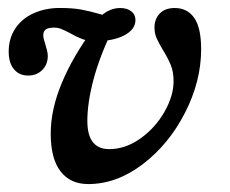

<svg xmlns="http://www.w3.org/2000/svg" viewBox="-20 -446 571 477"><path d="M106 -114Q106 -173.9 133.5 -239.8Q160.9 -305.6 211.2 -374H260.4Q227.8 -306.8 212.4 -248.9Q197 -191 197 -145.9Q197 -110.4 210.6 -92.9Q224.3 -75.5 251.5 -75.5Q291.7 -75.5 328.9 -102Q366 -128.5 388.6 -168.2Q411.2 -207.9 411.2 -244Q411.2 -267.4 404.3 -284.4Q397.3 -301.4 384.3 -322.5Q373.7 -340.3 368.7 -352Q363.8 -363.8 363.8 -377.6Q363.8 -398.7 376.9 -412.4Q390 -426.1 414.2 -426.1Q445.1 -426.1 462.4 -401.8Q479.7 -377.5 479.7 -323.6Q479.7 -244.2 439.7 -166Q399.8 -87.8 334.8 -38.2Q269.9 11.3 199 11.3Q154.6 11.3 130.3 -20.4Q106 -52 106 -114ZM1.6 -317.7Q1.6 -350.9 18.2 -375.5Q34.7 -400.2 63.9 -413.2Q93 -426.2 128.4 -426.2Q160.5 -426.2 181.9 -422.2Q203.2 -418.3 227.9 -411.1Q233.9 -409.2 248.9 -405.1L212.5 -385.8Q228.8 -407.5 244.9 -416.8Q261.1 -426.1 278 -426.1Q295.7 -426.1 306.1 -418Q316.5 -410 316.5 -396.3Q316.5 -372.9 289.1 -358.4Q261.6 -343.8 217 -343.8Q198.1 -343.8 184.3 -349Q170.5 -354.2 153.7 -363.8Q140 -371 131.9 -374.2Q123.9 -377.4 114.5 -377.4Q100.3 -377.4 93.9 -373Q87.5 -368.5 87.5 -358.1Q87.5 -353.2 89.2 -347.4Q90.9 -341.7 92.6 -336Q94.5 -329.3 96.6 -321.5Q98.7 -313.7 98.7 -306.9Q98.7 -285.8 84.9 -272Q71.1 -258.3 49.9 -258.3Q27.6 -258.3 14.6 -274.1Q1.6 -289.8 1.6 -317.7Z"/></svg>

Font: Playfair Micro SmCond SmLight
Style: Italic
Weight: 360
Width: 4
Italic angle: -15.6°
Designer: Claus Eggers Sørensen
Foundry: Claus Eggers Sørensen
Version: Version 2.203;Glyphs 3.3 (3326)